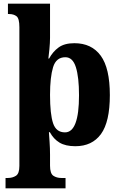

<svg xmlns="http://www.w3.org/2000/svg" viewBox="-20 -780 656 1040"><path d="M10 240H335V184H312Q287 184 269 172Q251 160 251 117V58Q251 24 248.5 -12Q246 -48 245 -64H250Q270 -27 302.5 -7.5Q335 12 388 12Q479 12 527 -54Q575 -120 575 -265Q575 -411 525.5 -478.5Q476 -546 383 -546Q329 -546 297.5 -523Q266 -500 246 -463H242Q244 -476 247.5 -512.5Q251 -549 251 -575V-760H23V-704H29Q54 -704 69.5 -692Q85 -680 85 -633V119Q85 160 66.5 172Q48 184 23 184H10ZM332 -63Q284 -63 267.5 -112.5Q251 -162 251 -266Q251 -362 267.5 -416Q284 -470 334 -470Q374 -470 391 -416Q408 -362 408 -264Q408 -63 332 -63Z"/></svg>

Font: Noto Serif SemiCondensed Extra
Style: Regular
Weight: 800
Width: 4
Designer: Monotype Design Team
Foundry: Monotype Imaging Inc.
Version: Version 1.002